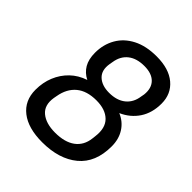

<svg xmlns="http://www.w3.org/2000/svg" viewBox="-189 -786 917 917"><g transform="rotate(45 270.0 -327.5)"><path d="M244 11Q149 11 96.5 -30Q44 -71 44 -144Q44 -193 61 -234.5Q78 -276 109.5 -306.5Q141 -337 186 -352Q154 -368 137 -397Q120 -426 120 -470Q120 -526 145.5 -570.5Q171 -615 220.5 -640.5Q270 -666 341 -666Q424 -666 470.5 -627Q517 -588 517 -523Q517 -460 487.5 -415.5Q458 -371 406 -348Q447 -331 470 -295Q493 -259 493 -210Q493 -101 425.5 -45Q358 11 244 11ZM255 -65Q320 -65 357.5 -92.5Q395 -120 401 -172L403 -189Q411 -251 379 -282.5Q347 -314 286 -314Q222 -314 184.5 -283Q147 -252 137 -194L134 -178Q125 -122 159 -93.5Q193 -65 255 -65ZM303 -382Q355 -382 386.5 -407.5Q418 -433 424 -479L427 -495Q432 -541 407 -566.5Q382 -592 332 -592Q280 -592 249 -567.5Q218 -543 211 -498L208 -481Q200 -433 227 -407.5Q254 -382 303 -382Z"/></g></svg>

Font: Sofia Sans Semi Condensed Medium
Style: Italic
Weight: 500
Italic angle: -9°
Version: Version 4.100